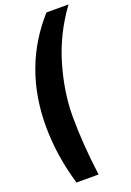

<svg xmlns="http://www.w3.org/2000/svg" viewBox="-181 -845 754 1104"><g transform="rotate(-20 196.0 -293.0)"><path d="M30 -168Q30 -528 257 -782H392Q289 -641 241.5 -479Q194 -317 194 -168Q194 -3 220 196H85Q30 12 30 -168Z"/></g></svg>

Font: Creato Display Black
Style: Italic
Weight: 900
Italic angle: -10°
Version: Version 1.000